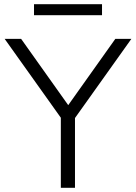

<svg xmlns="http://www.w3.org/2000/svg" viewBox="-20 -889 644 909"><path d="M268 0V-367L282 -312L2 -705H80L306 -387H300L526 -705H602L322 -312L335 -367V0ZM141 -817V-869H463V-817Z"/></svg>

Font: Nunito Sans 9pt Light
Style: Regular
Weight: 300
Version: Version 3.101;gftools[0.9.27]